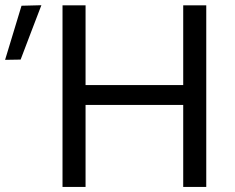

<svg xmlns="http://www.w3.org/2000/svg" viewBox="-103 -734 922 754"><path d="M142.5 0V-713H233V-400H616.5V-713H707V0H616.5V-322H233V0ZM-83 -499Q-66.5 -552.5 -50.5 -606Q-34.5 -659 -18.5 -711.5L59.5 -713.5Q39 -659.5 18.5 -606.5Q-2 -553 -22 -500Z"/></svg>

Font: Heraclito
Style: Regular
Weight: 400
Designer: Kostas Bartsokas (font) & Cristiano Sobral (main changes)
Foundry: Kostas Bartsokas (font) & Cristiano Sobral (main changes)
Version: Version 1.00;July 8, 2020;FontCreator 13.0.0.2655 64-bit